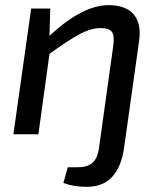

<svg xmlns="http://www.w3.org/2000/svg" viewBox="-20 -521 620 745"><path d="M175 -488 172 -382Q300 -501 401 -501Q468 -501 498.5 -465.5Q529 -430 520 -364L462 49Q441 204 317 204Q265 204 226 189L243 128H282Q318 128 338 111.5Q358 95 364 54L419 -340Q425 -380 415 -396Q405 -412 371 -412Q332 -412 287 -387.5Q242 -363 172 -312L129 0H32L101 -488Z"/></svg>

Font: Exo 2.0 Medium
Style: Italic
Weight: 500
Italic angle: -8°
Designer: Natanael Gama
Version: Version 1.001;PS 001.001;hotconv 1.0.70;makeotf.lib2.5.58329